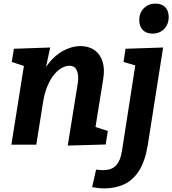

<svg xmlns="http://www.w3.org/2000/svg" viewBox="-20 -801 954 1063"><path d="M355 5 409 -330Q415 -361 412 -385Q409 -409 398 -423Q387 -437 364 -437Q343 -437 320.5 -424Q298 -411 277.5 -385.5Q257 -360 241 -320.5Q225 -281 217 -227L181 0H43L123 -503L172 -416L45 -458L57 -531L258 -538L221 -368L177 -292Q198 -381 239 -437Q280 -493 329.5 -519.5Q379 -546 424 -546Q471 -546 503 -523.5Q535 -501 548 -459.5Q561 -418 551 -361L505 -74L446 -118L577 -76L565 -1ZM559 242Q539 242 523.5 240Q508 238 490 235L512 138Q522 139 531 140Q540 141 549 141Q599 141 623 114.5Q647 88 655 36L731 -452L742 -435L664 -458L675 -531L883 -538L798 3Q783 93 749 145.5Q715 198 666 220Q617 242 559 242ZM824 -615Q790 -615 770.5 -635Q751 -655 751 -689Q751 -730 776.5 -755.5Q802 -781 841 -781Q875 -781 894.5 -761.5Q914 -742 914 -707Q914 -667 889 -641Q864 -615 824 -615Z"/></svg>

Font: Bitter Thin
Style: Bold Italic
Weight: 700
Italic angle: -9°
Version: Version 3.021